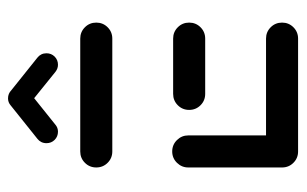

<svg xmlns="http://www.w3.org/2000/svg" viewBox="-156 -574 730 457"><g transform="rotate(-90 208.5 -345.0)"><path d="M38.9 -36.3V-261.5Q38.9 -277 50 -288.3Q61.1 -299.6 77 -299.6Q93 -299.6 104.1 -288.3Q115.2 -277 115.2 -261.5V-36.3ZM383.7 -38.1Q383.7 -22.2 372.6 -11.1Q361.5 0 345.6 0H77Q61.1 0 50 -11.1Q38.9 -22.2 38.9 -38.1Q38.9 -54.1 50 -65.2Q61.1 -76.3 77 -76.3H345.6Q361.5 -76.3 372.6 -65.2Q383.7 -54.1 383.7 -38.1ZM175.9 -259.3Q175.9 -275.2 187 -286.3Q198.1 -297.4 214.1 -297.4H345.6Q361.5 -297.4 372.6 -286.3Q383.7 -275.2 383.7 -259.3Q383.7 -243.3 372.6 -232.2Q361.5 -221.1 345.6 -221.1H214.1Q198.1 -221.1 187 -232.2Q175.9 -243.3 175.9 -259.3ZM38.9 -480.4Q38.9 -496.3 50 -507.4Q61.1 -518.5 77 -518.5H345.6Q361.5 -518.5 372.6 -507.4Q383.7 -496.3 383.7 -480.4Q383.7 -464.4 372.6 -453.3Q361.5 -442.2 345.6 -442.2H77Q61.1 -442.2 50 -453.3Q38.9 -464.4 38.9 -480.4ZM203.3 -690.4Q214.8 -690.4 222.8 -682.4Q230.7 -674.4 230.7 -663Q230.7 -656.3 228 -650.7Q225.2 -645.2 220.4 -641.5L140.4 -577.4Q133.3 -571.5 124.1 -571.5Q112.6 -571.5 104.6 -579.4Q96.7 -587.4 96.7 -598.9Q96.7 -605.6 99.4 -611.1Q102.2 -616.7 107 -620.4L187 -684.4Q194.1 -690.4 203.3 -690.4ZM220.4 -684.4 300.4 -620.4Q305.2 -616.7 308 -611.1Q310.7 -605.6 310.7 -598.9Q310.7 -587.4 302.8 -579.4Q294.8 -571.5 283.3 -571.5Q274.4 -571.5 266.7 -577.4L187.8 -641.1Z"/></g></svg>

Font: 26F Galaxy Hebrew
Style: Bold
Weight: 700
Designer: C₂₉H₂₅N₃O₅
Version: Version 1.000